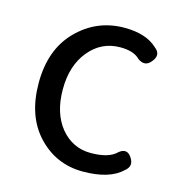

<svg xmlns="http://www.w3.org/2000/svg" viewBox="-90 -638 688 731"><g transform="rotate(15 254.5 -272.0)"><path d="M462 -86Q482 -56 454 -34Q405 13 300 13Q195 13 123 -63Q51 -139 51 -270Q51 -402 127 -479Q204 -557 313 -557Q399 -557 443 -515Q472 -493 448 -463Q425 -433 394 -456Q370 -481 317 -481Q242 -481 194 -422Q146 -364 146 -270Q146 -177 192 -120Q239 -63 311 -63Q383 -63 413 -94Q442 -117 462 -86Z"/></g></svg>

Font: Swei Gothic CJK TC Regular
Style: Regular
Weight: 400
Version: Version 2.129